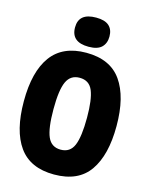

<svg xmlns="http://www.w3.org/2000/svg" viewBox="-137 -1024 874 1120"><g transform="rotate(15 300.0 -464.0)"><path d="M300 10Q156 10 88 -85Q20 -180 20 -358Q20 -537 89 -631Q158 -725 300 -725Q445 -725 512.5 -629Q580 -533 580 -357Q580 -182 513 -86Q446 10 300 10ZM300 -140Q357 -140 379 -192.5Q401 -245 401 -360Q401 -470 379.5 -522Q358 -574 300 -574Q245 -574 222 -524Q199 -474 199 -358Q199 -242 221.5 -191Q244 -140 300 -140ZM302 -762Q197 -762 197 -851Q197 -938 302 -938Q355 -938 380 -915.5Q405 -893 405 -851Q405 -810 380.5 -786Q356 -762 302 -762Z"/></g></svg>

Font: Noto Sans Mono Black
Style: Regular
Weight: 900
Designer: Monotype Design Team
Foundry: Monotype Imaging Inc.
Version: Version 2.014